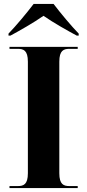

<svg xmlns="http://www.w3.org/2000/svg" viewBox="-20 -951 441 971"><path d="M23 -781V-771H33C76 -794 150 -836 200 -871C250 -836 325 -794 368 -771H378V-781C341 -819 285 -886 251 -931H150C116 -886 60 -819 23 -781ZM28 0H373V-10H331C302 -10 280 -18 280 -75V-639C280 -696 302 -704 331 -704H373V-714H28V-704H70C99 -704 121 -696 121 -639V-75C121 -18 99 -10 70 -10H28Z"/></svg>

Font: Noto Serif Display
Style: Bold
Weight: 700
Designer: Monotype Design Team
Foundry: Monotype Imaging Inc.
Version: Version 2.009